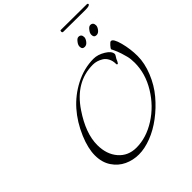

<svg xmlns="http://www.w3.org/2000/svg" viewBox="-331 -1504 1749 1749"><g transform="rotate(-45 544.0 -629.0)"><path d="M202 -458Q310 -711 526 -824Q644 -886 768 -886Q822 -886 879 -851.5Q936 -817 936 -778Q936 -772 927 -758Q918 -744 914 -737Q912 -730 906 -718Q895 -696 890 -696Q880 -696 880 -706Q880 -747 864 -777.5Q848 -808 823 -823Q775 -852 726 -852Q502 -852 356 -634Q236 -456 236 -306Q236 -186 301 -111Q366 -36 472 -36Q600 -36 724.5 -115Q849 -194 928.5 -324.5Q1008 -455 1008 -594Q1008 -645 998.5 -680.5Q989 -716 982 -738Q975 -760 968 -777Q961 -794 955 -806.5Q949 -819 942 -834Q942 -840 962.5 -864Q983 -888 994 -888Q1023 -888 1046.5 -799Q1070 -710 1070 -618.5Q1070 -527 1029 -425.5Q988 -324 921 -244.5Q854 -165 772.5 -103.5Q691 -42 605 -9Q519 24 444.5 24Q370 24 304.5 -6.5Q239 -37 196.5 -100.5Q154 -164 154 -254Q154 -344 202 -458ZM756 -1054Q756 -1076 776 -1100Q794 -1124 812 -1124Q830 -1124 839 -1113.5Q848 -1103 848 -1084Q848 -1065 830 -1041.5Q812 -1018 788 -1018Q756 -1018 756 -1054ZM908 -1054Q908 -1076 928 -1100Q946 -1124 964 -1124Q982 -1124 991 -1113.5Q1000 -1103 1000 -1084Q1000 -1065 982 -1041.5Q964 -1018 940 -1018Q908 -1018 908 -1054ZM1030 -1252 748 -1254Q734 -1254 734 -1268Q734 -1282 742 -1282L1072 -1280Q1088 -1280 1088 -1270Q1088 -1252 1030 -1252Z"/></g></svg>

Font: Miama
Style: Regular
Weight: 400
Italic angle: 16.5°
Designer: Linus Romer
Foundry: Linus Romer
Version: 0.32